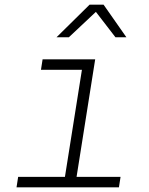

<svg xmlns="http://www.w3.org/2000/svg" viewBox="-20 -805 640 825"><path d="M51 0 58 -45H259L332 -505H156L163 -550H389L309 -45H498L491 0ZM223 -645 365 -785H425L523 -645H476L392 -754L276 -645Z"/></svg>

Font: JetBrains Mono NL Thin
Style: Italic
Weight: 100
Italic angle: -9°
Monospace: yes
Designer: Philipp Nurullin, Konstantin Bulenkov
Foundry: JetBrains
Version: Version 2.305; ttfautohint (v1.8.4.7-5d5b)